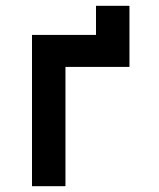

<svg xmlns="http://www.w3.org/2000/svg" viewBox="-20 -640 545 660"><path d="M205 -410H425V-620H310V-520H90V0H205Z"/></svg>

Font: Grotesk 03
Style: Bold
Weight: 500
Designer: Frank Adebiaye, contributions by Jérémy Landes, Ariel Martín Pérez
Foundry: Velvetyne Type Foundry
Version: Version 3.000;Glyphs 3.1.2 (3150)